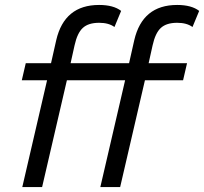

<svg xmlns="http://www.w3.org/2000/svg" viewBox="-20 -755 824 775"><path d="M695 -663Q652 -663 629.5 -642.5Q607 -622 596 -572L580 -500H735L719 -431H565L465 0H385L485 -431H250L150 0H70L170 -431H68L84 -500H186L207 -593Q240 -735 380 -735Q438 -735 469 -711L442 -646Q419 -663 380 -663Q337 -663 314.5 -642.5Q292 -622 281 -572L265 -500H501L522 -593Q555 -735 695 -735Q753 -735 784 -711L757 -646Q734 -663 695 -663Z"/></svg>

Font: Elaine Sans
Style: Italic
Weight: 400
Italic angle: -13°
Designer: Wei Huang
Foundry: Wei Huang
Version: Version 2.001;December 24, 2019;FontCreator 12.0.0.2547 64-b